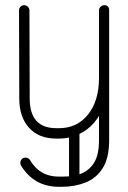

<svg xmlns="http://www.w3.org/2000/svg" viewBox="-20 -527 492 737"><path d="M61 109Q58 104 58 98Q58 90 63.5 84Q69 78 78 78Q89 78 95 87Q132 151 206 151H218Q233 151 245 150V1Q227 5 207 5H196Q129 5 91.5 -36.5Q54 -78 54 -149L53 -487Q53 -495 58.5 -501Q64 -507 73 -507Q81 -507 87 -501Q93 -495 93 -487L94 -149Q94 -35 196 -35H207Q276 -35 318 -87.5Q360 -140 360 -228V-487Q360 -495 366 -501Q372 -507 380 -507Q399 -507 399 -487V11Q399 79 374.5 118Q350 157 308.5 173.5Q267 190 218 190H206Q111 190 61 109ZM360 11V-82Q331 -35 285 -13V142Q320 130 340 99.5Q360 69 360 11Z"/></svg>

Font: Libertine Sup Light
Style: Regular
Weight: 300
Designer: Bastien Sozeau
Foundry: NBR — Bastien Sozeau
Version: Version 2.003; ttfautohint (v1.8.4.7-5d5b);gftools[0.9.33]